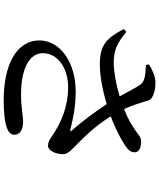

<svg xmlns="http://www.w3.org/2000/svg" viewBox="69 -888 862 1040"><g transform="rotate(90 500.0 -368.0)"><path d="M335 -478C398 -478 481 -496 544 -515C590 -446 643 -375 686 -327C695 -318 692 -316 681 -318C640 -329 565 -347 475 -347C317 -347 199 -262 199 -151C199 -20 342 43 522 43C660 43 710 20 710 -14C710 -48 678 -62 640 -62C603 -62 564 -51 492 -51C345 -51 268 -100 268 -169C268 -247 345 -306 453 -306C560 -306 639 -267 694 -234C725 -215 742 -197 769 -197C799 -197 816 -246 815 -278C815 -298 806 -310 783 -333C726 -388 659 -456 610 -537C688 -566 760 -605 790 -632C806 -648 810 -671 798 -685C783 -701 752 -704 730 -699C705 -690 675 -650 571 -609C551 -652 539 -691 524 -742C518 -763 476 -779 428 -779C395 -779 361 -764 329 -744L332 -727C390 -725 423 -721 440 -695C458 -668 480 -625 502 -585C443 -567 372 -554 325 -553C251 -553 216 -570 153 -621L137 -608C186 -516 221 -476 335 -478Z"/></g></svg>

Font: GenKiMin2 TW SB
Style: Regular
Weight: 600
Version: Version 2.100;PS 2.1;hotconv 16.6.51;makeotf.lib2.5.65220 DE